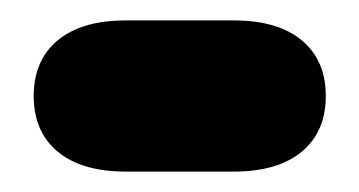

<svg xmlns="http://www.w3.org/2000/svg" viewBox="-20 -168 352 188"><path d="M103 -148Q60 -148 36.5 -128.5Q13 -109 13 -74Q13 -39 36.5 -19.5Q60 0 103 0H209Q252 0 275.5 -19.5Q299 -39 299 -74Q299 -109 275.5 -128.5Q252 -148 209 -148Z"/></svg>

Font: Beiruti Black
Style: Regular
Weight: 900
Designer: Arlette Boutros
Foundry: Boutros
Version: Version 1.41